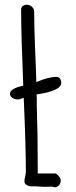

<svg xmlns="http://www.w3.org/2000/svg" viewBox="-20 -787 319 809"><path d="M201 0Q199 0 198 -0.5Q197 -1 196 -1Q190 0 177 0H161L145 -1L129 -2H111Q100 -2 91.5 -8Q83 -14 83 -21Q83 -33 86 -43Q89 -57 89 -64Q89 -168 80 -375Q63 -368 55 -368Q42 -368 32 -375Q22 -382 22 -392Q22 -414 78 -426Q69 -641 69 -747Q69 -756 76 -761.5Q83 -767 93 -767Q105 -767 114.5 -758.5Q124 -750 124 -738Q124 -670 128 -578Q133 -463 133 -441Q183 -463 219 -463Q227 -463 232.5 -456Q238 -449 238 -438Q238 -404 134 -389V-388Q134 -379 135 -373V-356V-347V-342Q139 -226 139 -82V-56H215Q236 -41 236 -26Q236 -15 228.5 -6.5Q221 2 211 2Q209 2 201 0Z"/></svg>

Font: Amatic SC
Style: Bold
Weight: 700
Designer: Multiple Designers
Foundry: Vernon Adams
Version: Version 2.505